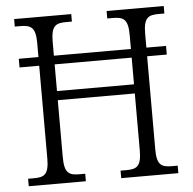

<svg xmlns="http://www.w3.org/2000/svg" viewBox="-51 -766 820 817"><g transform="rotate(-5 358.5 -357.0)"><path d="M39 0H283V-32H258C214 -32 194 -42 194 -111V-354H523V-111C523 -42 503 -32 458 -32H434V0H678V-32H654C609 -32 589 -42 589 -108V-507H673V-544H589V-603C589 -672 609 -682 654 -682H678V-714H434V-682H457C503 -682 523 -672 523 -603V-544H194V-603C194 -672 214 -682 258 -682H283V-714H39V-682H61C107 -682 128 -672 128 -605V-544H44V-507H128V-111C128 -42 108 -32 64 -32H39ZM194 -393V-507H523V-393Z"/></g></svg>

Font: Noto Serif Khmer SemiCondensed Light
Style: Regular
Weight: 300
Width: 4
Designer: Danh Hong and the Monotype Design Team
Foundry: Monotype Imaging Inc.
Version: Version 2.004